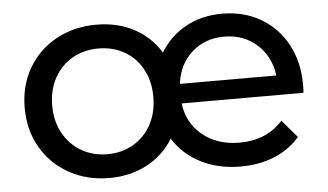

<svg xmlns="http://www.w3.org/2000/svg" viewBox="-43 -602 1153 675"><g transform="rotate(-5 533.5 -264.5)"><path d="M1023 -233C1023.7 -239 1024 -248.7 1024 -262C1024 -315.3 1012.8 -362.7 990.5 -404C968.2 -445.3 937.2 -477.5 897.5 -500.5C857.8 -523.5 812.7 -535 762 -535C714 -535 671.2 -524.7 633.5 -504C595.8 -483.3 565.7 -454.3 543 -417C520.3 -454.3 489.7 -483.3 451 -504C412.3 -524.7 368 -535 318 -535C265.3 -535 218 -523.5 176 -500.5C134 -477.5 101.2 -445.5 77.5 -404.5C53.8 -363.5 42 -317 42 -265C42 -213 53.8 -166.5 77.5 -125.5C101.2 -84.5 134 -52.3 176 -29C218 -5.7 265.3 6 318 6C367.3 6 411.7 -4.5 451 -25.5C490.3 -46.5 521.3 -75.7 544 -113C567.3 -75.7 599.5 -46.5 640.5 -25.5C681.5 -4.5 728.3 6 781 6C825 6 864.8 -1.3 900.5 -16C936.2 -30.7 966 -52 990 -80L937 -142C899 -99.3 848 -78 784 -78C732 -78 688.7 -92.2 654 -120.5C619.3 -148.8 599 -186.3 593 -233ZM647.5 -412C678.5 -440 716.7 -454 762 -454C808 -454 846.7 -439.8 878 -411.5C909.3 -383.2 927.7 -346.7 933 -302H593C598.3 -347.3 616.5 -384 647.5 -412ZM409.5 -101.5C382.5 -85.8 352 -78 318 -78C284 -78 253.5 -85.8 226.5 -101.5C199.5 -117.2 178.2 -139.2 162.5 -167.5C146.8 -195.8 139 -228.3 139 -265C139 -301.7 146.8 -334.2 162.5 -362.5C178.2 -390.8 199.5 -412.7 226.5 -428C253.5 -443.3 284 -451 318 -451C352 -451 382.5 -443.3 409.5 -428C436.5 -412.7 457.7 -390.8 473 -362.5C488.3 -334.2 496 -301.7 496 -265C496 -228.3 488.3 -195.8 473 -167.5C457.7 -139.2 436.5 -117.2 409.5 -101.5Z"/></g></svg>

Font: Rookery
Style: Regular
Weight: 400
Designer: Ryan Kimball / Julieta Ulanovsky
Foundry: Motorola Mobility LLC.
Version: Version 1.0